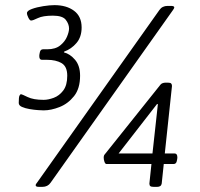

<svg xmlns="http://www.w3.org/2000/svg" viewBox="-20 -726 778 748"><path d="M646 -703Q659 -703 659 -697Q659 -694 654 -687L177 -14Q166 2 145 2H132Q119 2 119 -4Q119 -9 124 -14L601 -687Q612 -703 633 -703ZM192 -706Q239 -706 268.5 -684Q298 -662 298 -619Q298 -582 278 -558.5Q258 -535 230 -525L229 -522Q253 -516 272.5 -493Q292 -470 292 -431Q292 -381 268.5 -351.5Q245 -322 212 -309Q179 -296 150 -296Q144 -296 128.5 -297Q113 -298 95.5 -301Q78 -304 65.5 -309.5Q53 -315 53 -325Q53 -348 56 -353.5Q59 -359 62 -359Q65 -359 87.5 -348Q110 -337 150 -337Q168 -337 189.5 -345Q211 -353 226.5 -373.5Q242 -394 242 -431Q242 -467 220 -480Q198 -493 163 -493H143Q133 -493 133 -508Q133 -513 135.5 -523.5Q138 -534 148 -534H164Q196 -534 214.5 -549Q233 -564 241 -583Q249 -602 249 -615Q249 -632 236.5 -648.5Q224 -665 186 -665Q147 -665 127.5 -655.5Q108 -646 101 -646Q96 -646 90.5 -657Q85 -668 85 -675Q85 -684 104 -691Q123 -698 148.5 -702Q174 -706 192 -706ZM634 -404Q644 -404 647 -400.5Q650 -397 650 -391L622 -128H661Q671 -128 671 -112Q671 -108 668.5 -97.5Q666 -87 656 -87H618L610 -11Q608 2 592 2H579Q569 2 565.5 -1Q562 -4 562 -11L570 -87H395Q390 -87 387 -95.5Q384 -104 384 -112Q384 -118 386 -122L605 -396Q608 -400 613.5 -402Q619 -404 625 -404ZM595 -320 592 -321 442 -128H574L591 -283Z"/></svg>

Font: Asap VF Beta
Style: Italic
Weight: 400
Italic angle: -6°
Designer: Pablo Cosgaya
Foundry: Pablo Cosgaya
Version: Version 1.007